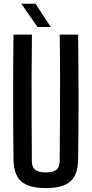

<svg xmlns="http://www.w3.org/2000/svg" viewBox="-20 -982 482 1010"><path d="M221 7.5Q131 7.5 91.5 -28Q52 -63.5 51 -144.5Q49 -309 49 -472.2Q49 -635.5 51 -800H148Q146.5 -690.5 146.2 -579.2Q146 -468 146.5 -356.5Q147 -245 147.5 -135.5Q147.5 -103.5 164.5 -89.2Q181.5 -75 221 -75Q260.5 -75 277.2 -89.2Q294 -103.5 294 -135.5Q295 -245 295.5 -356.5Q296 -468 296 -579.2Q296 -690.5 294 -800H391Q393 -635.5 393.2 -472.2Q393.5 -309 391 -144.5Q390 -63.5 350.8 -28Q311.5 7.5 221 7.5ZM177.5 -840 92 -962.5H166.5L247 -840Z"/></svg>

Font: Big Shoulders Text Thin SemiBold
Style: Regular
Weight: 600
Version: Version 2.002